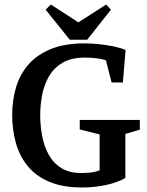

<svg xmlns="http://www.w3.org/2000/svg" viewBox="-20 -820 652 850"><path d="M344 10Q257 10 197.5 -15.5Q138 -41 102 -85.5Q66 -130 50 -188Q34 -246 34 -311Q34 -376 51 -433.5Q68 -491 106 -534.5Q144 -578 205.5 -603Q267 -628 354 -628Q384 -628 418 -624.5Q452 -621 483 -614.5Q514 -608 536 -599L524 -455H474L449 -553Q432 -559 408 -562Q384 -565 355 -565Q294 -565 255 -541Q216 -517 195 -479Q174 -441 166 -396.5Q158 -352 158 -311Q158 -264 166.5 -218.5Q175 -173 195.5 -135.5Q216 -98 251.5 -76Q287 -54 340 -54Q359 -54 379.5 -56Q400 -58 421 -66V-225L333 -247V-289H599V-246L535 -227V-32Q500 -12 449.5 -1Q399 10 344 10ZM289 -644 182 -777 205 -800 327 -721 450 -800 471 -777 366 -644Z"/></svg>

Font: Manuale SemiBold
Style: Regular
Weight: 600
Version: Version 1.002